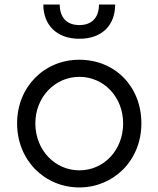

<svg xmlns="http://www.w3.org/2000/svg" viewBox="-20 -810 695 842"><path d="M328 -640C430 -640 485 -702 485 -790H414C414 -733 383 -700 328 -700C273 -700 242 -733 242 -790H170C170 -702 227 -640 328 -640ZM328 12C477 12 600 -105 600 -269C600 -431 484 -548 328 -548C173 -548 55 -428 55 -269C55 -107 176 12 328 12ZM328 -63C221 -63 135 -152 135 -269C135 -384 221 -473 328 -473C436 -473 520 -384 520 -269C520 -152 436 -63 328 -63Z"/></svg>

Font: Plus Jakarta Sans
Style: Regular
Weight: 400
Designer: Gumpita Rahayu
Foundry: Tokotype
Version: Version 2.071;gftools[0.9.30]